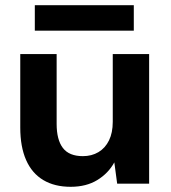

<svg xmlns="http://www.w3.org/2000/svg" viewBox="-20 -707 659 739"><path d="M252 12Q190 12 146.5 -14Q103 -40 80.5 -91Q58 -142 58 -216V-499H198V-230Q198 -169 222 -137.5Q246 -106 299 -106Q333 -106 359 -121.5Q385 -137 399.5 -166.5Q414 -196 414 -238V-499H554V0H431L420 -82Q397 -40 354.5 -14Q312 12 252 12ZM114 -589V-687H495V-589Z"/></svg>

Font: DM Sans 20pt ExtraBold
Style: Regular
Weight: 800
Version: Version 4.004;gftools[0.9.30]